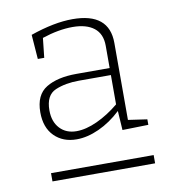

<svg xmlns="http://www.w3.org/2000/svg" viewBox="-64 -757 564 619"><g transform="rotate(-10 218.5 -448.0)"><path d="M333 -349 395 -340V-322L310 -320L306 -383Q272 -351 233.5 -333.5Q195 -316 160 -316Q115 -316 87 -344Q59 -372 59 -422Q59 -479 96 -501.5Q133 -524 195 -524H304V-597Q304 -636 279 -655.5Q254 -675 209 -675Q163 -675 109 -657L102 -593H81L75 -673Q153 -700 213 -700Q333 -700 333 -601ZM164 -342Q195 -342 232 -359Q269 -376 304 -405V-501H199Q155 -501 122 -487Q89 -473 89 -423Q89 -386 109.5 -364Q130 -342 164 -342ZM395 -196H59V-223H395Z"/></g></svg>

Font: Bitter Pro ExtraLight
Style: Regular
Weight: 275
Designer: Sol Matas, and Bitter project Authors
Foundry: Sol Matas
Version: Version 1.010